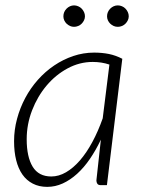

<svg xmlns="http://www.w3.org/2000/svg" viewBox="-20 -704 538 730"><path d="M33.5 0ZM386.5 0H363.5Q353.5 0 350 -5.5Q346.5 -11 346.5 -18L363.5 -173Q344.5 -133 321.8 -99.8Q299 -66.5 273 -43Q247 -19.5 218.5 -6.5Q190 6.5 159.5 6.5Q128.5 6.5 104.8 -5.8Q81 -18 65.2 -40.5Q49.5 -63 41.5 -95Q33.5 -127 33.5 -167Q33.5 -210.5 44.8 -252.2Q56 -294 76 -331.5Q96 -369 124 -400.5Q152 -432 186 -455Q220 -478 258.5 -491Q297 -504 338 -504Q367.5 -504 393.8 -498.8Q420 -493.5 445 -480.5ZM175 -33Q203.5 -33 231 -49Q258.5 -65 283.8 -94Q309 -123 331 -163.8Q353 -204.5 370.5 -254L396 -458.5Q366.5 -468.5 332.5 -468.5Q282.5 -468.5 237 -444Q191.5 -419.5 157 -378.5Q122.5 -337.5 102 -284.5Q81.5 -231.5 81.5 -174.5Q81.5 -107.5 104.2 -70.2Q127 -33 175 -33ZM303 -642Q303 -634 299.5 -626.8Q296 -619.5 290.5 -614Q285 -608.5 277.2 -605.2Q269.5 -602 261.5 -602Q253.5 -602 246.2 -605.2Q239 -608.5 233.2 -614Q227.5 -619.5 224.2 -626.8Q221 -634 221 -642Q221 -650.5 224.2 -658Q227.5 -665.5 233.2 -671.2Q239 -677 246.2 -680.2Q253.5 -683.5 261.5 -683.5Q269.5 -683.5 277.2 -680.2Q285 -677 290.5 -671.2Q296 -665.5 299.5 -658Q303 -650.5 303 -642ZM469.5 -642Q469.5 -634 466 -626.8Q462.5 -619.5 457 -614Q451.5 -608.5 443.8 -605.2Q436 -602 428 -602Q419.5 -602 412.2 -605.2Q405 -608.5 399.2 -614Q393.5 -619.5 390.2 -626.8Q387 -634 387 -642Q387 -650.5 390.2 -658Q393.5 -665.5 399.2 -671.2Q405 -677 412.2 -680.2Q419.5 -683.5 428 -683.5Q436 -683.5 443.8 -680.2Q451.5 -677 457 -671.2Q462.5 -665.5 466 -658Q469.5 -650.5 469.5 -642Z"/></svg>

Font: Lato Light
Style: Italic
Weight: 300
Italic angle: -7°
Designer: Lukasz Dziedzic
Foundry: tyPoland Lukasz Dziedzic
Version: Version 2.007; 2014-02-27